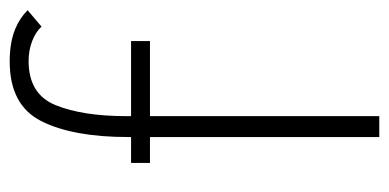

<svg xmlns="http://www.w3.org/2000/svg" viewBox="-218 -566 783 386"><g transform="rotate(-90 173.0 -372.5)"><path d="M346 -708 313 -680Q302 -692 283.5 -699Q265 -706 244 -706Q177 -706 155 -651.5Q133 -597 133 -509V-500H284V-462H133V-1H91V-462H39V-500H91V-506Q91 -617 123 -680.5Q155 -744 243 -744Q281 -744 308 -733Q330 -724 346 -708Z"/></g></svg>

Font: Bellota Text Light
Style: Regular
Weight: 300
Designer: Kemie Guaida
Foundry: Kemie Guaida
Version: Version 4.001